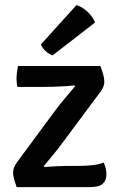

<svg xmlns="http://www.w3.org/2000/svg" viewBox="-20 -764 486 784"><path d="M207.5 -315.5Q224.5 -338.5 246.5 -364.2Q268.5 -390 286.5 -411.5L283.5 -415.5Q268.5 -413.5 245.5 -412Q222.5 -410.5 197.5 -409.8Q172.5 -409 152 -409H51Q49 -418 48.2 -427.8Q47.5 -437.5 47.5 -444.5Q47.5 -455.5 49.2 -468.8Q51 -482 53.5 -494.5H390Q398.5 -471.5 402.2 -456.8Q406 -442 406 -430Q406 -421.5 402.8 -412Q399.5 -402.5 393 -393L236 -182Q219 -159 198 -133Q177 -107 158.5 -85.5L161.5 -82Q186 -84 210 -85.2Q234 -86.5 252.5 -86.5H298Q330.5 -86.5 357.8 -89.5Q385 -92.5 403.5 -100.5Q414.5 -75 414.5 -52Q414.5 -28 400 -14Q385.5 0 347 0H48Q40 -23 36.8 -36Q33.5 -49 33.5 -59.5Q33.5 -69 37.2 -79.5Q41 -90 50.5 -103ZM292.5 -743.5Q315.5 -736 337.5 -715.8Q359.5 -695.5 368 -672L195 -538Q180.5 -542.5 166.8 -555Q153 -567.5 147 -582.5Z"/></svg>

Font: Signika Negative Medium
Style: Regular
Weight: 500
Designer: Anna Giedry
Foundry: Anna Giedry
Version: Version 2.001